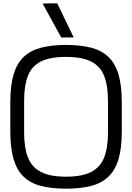

<svg xmlns="http://www.w3.org/2000/svg" viewBox="-20 -1123 794 1154"><path d="M377 11Q289 11 225.5 -5.5Q162 -22 121.5 -61.5Q81 -101 61.5 -167Q42 -233 42 -332V-510Q42 -609 61.5 -675Q81 -741 121.5 -780Q162 -819 225.5 -836Q289 -853 377 -853Q464 -853 527.5 -836.5Q591 -820 632 -780.5Q673 -741 692.5 -675Q712 -609 712 -510V-332Q712 -233 692.5 -167Q673 -101 632 -61.5Q591 -22 527.5 -5.5Q464 11 377 11ZM377 -61Q473 -61 528 -89.5Q583 -118 606 -176.5Q629 -235 629 -326V-516Q629 -608 606 -666.5Q583 -725 528 -753Q473 -781 377 -781Q280 -781 225 -753Q170 -725 147.5 -666.5Q125 -608 125 -516V-326Q125 -235 148 -176.5Q171 -118 226 -89.5Q281 -61 377 -61ZM348 -898 236 -1102 324 -1103 423 -898Z"/></svg>

Font: Matangi Medium
Style: Regular
Weight: 500
Designer: Prashant Pant
Foundry: The Graphic Ant
Version: Version 3.002